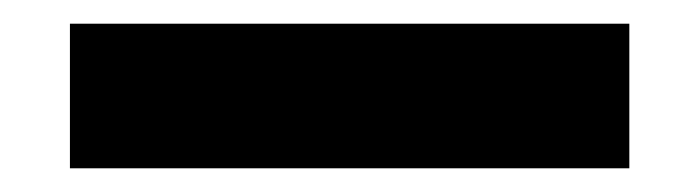

<svg xmlns="http://www.w3.org/2000/svg" viewBox="-20 4 590 162"><path d="M39 146V24H511V146Z"/></svg>

Font: Ysabeau SC Black
Style: Regular
Weight: 900
Designer: Christian Thalmann (Catharsis Fonts)
Version: Version 2.001;gftools[0.9.30]; featfreeze: smcp